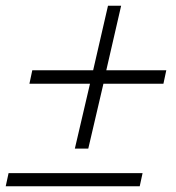

<svg xmlns="http://www.w3.org/2000/svg" viewBox="-28 -651 617 672"><path d="M554 -405 544 -358H334L281 -131H234L287 -358H75L85 -405H298L350 -631H396L344 -405ZM471 -45 461 1H-8L2 -45Z"/></svg>

Font: Prodigy Sans Light
Style: Italic
Weight: 300
Italic angle: -13°
Designer: Wei Huang
Foundry: Wei Huang
Version: Version 1.003; ttfautohint (v1.8.3)